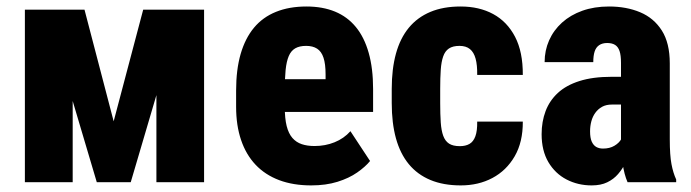

<svg xmlns="http://www.w3.org/2000/svg" viewBox="-20 -558 2117 588"><path d="M328.1 -186.5 418.5 -528.3H536.1L380.4 0H276.4L119.6 -528.3H238.8ZM202.6 -528.3V0H56.2V-528.3ZM459 0V-528.3H605V0Z M933.1 9.8Q877.9 9.8 835 -6.3Q792 -22.5 762.7 -53.5Q733.4 -84.5 718.3 -129.2Q703.1 -173.8 703.1 -231V-280.8Q703.1 -344.7 717 -392.8Q731 -440.9 757.8 -473.1Q784.7 -505.4 825.2 -521.7Q865.7 -538.1 918.5 -538.1Q967.8 -538.1 1005.9 -522.5Q1043.9 -506.8 1069.8 -475.3Q1095.7 -443.8 1109.1 -396.2Q1122.6 -348.6 1122.6 -285.2V-215.3H762.2V-315.4H977.1V-330.1Q977.1 -362.3 970.7 -381.3Q964.4 -400.4 951.2 -408.9Q938 -417.5 917.5 -417.5Q897 -417.5 884 -409.9Q871.1 -402.3 864.3 -386.2Q857.4 -370.1 854.7 -343.8Q852.1 -317.4 852.1 -280.8V-231Q852.1 -195.3 857.9 -172.1Q863.8 -148.9 875.5 -135.5Q887.2 -122.1 904.1 -116.5Q920.9 -110.8 943.4 -110.8Q976.1 -110.8 1004.6 -122.3Q1033.2 -133.8 1053.2 -156.2L1113.3 -64.9Q1099.1 -47.4 1074 -29.8Q1048.8 -12.2 1013.4 -1.2Q978 9.8 933.1 9.8Z M1388.2 -110.4Q1405.8 -110.4 1417.7 -117.2Q1429.7 -124 1435.8 -140.6Q1441.9 -157.2 1441.4 -185.5H1581.1Q1581.5 -123 1556.2 -79.3Q1530.8 -35.6 1488 -12.9Q1445.3 9.8 1391.1 9.8Q1337.9 9.8 1298.1 -6.8Q1258.3 -23.4 1231.9 -55.4Q1205.6 -87.4 1192.6 -134.3Q1179.7 -181.2 1179.7 -242.2V-286.1Q1179.7 -346.7 1192.6 -393.8Q1205.6 -440.9 1231.9 -472.9Q1258.3 -504.9 1297.9 -521.5Q1337.4 -538.1 1390.6 -538.1Q1447.8 -538.1 1490.5 -514.9Q1533.2 -491.7 1557.4 -445.3Q1581.5 -398.9 1581.1 -328.6H1441.4Q1441.9 -358.9 1436.5 -378.4Q1431.2 -397.9 1419.2 -407.7Q1407.2 -417.5 1387.2 -417.5Q1366.7 -417.5 1354.7 -409.4Q1342.8 -401.4 1337.2 -385Q1331.5 -368.7 1329.8 -344Q1328.1 -319.3 1328.1 -286.1V-242.2Q1328.1 -208 1329.8 -183.1Q1331.5 -158.2 1337.4 -142.1Q1343.3 -126 1355.2 -118.2Q1367.2 -110.4 1388.2 -110.4Z M1881.8 -127.4V-365.2Q1881.8 -388.7 1877.4 -401.6Q1873 -414.6 1863.8 -420.4Q1854.5 -426.3 1839.4 -426.3Q1824.7 -426.3 1814.9 -419.7Q1805.2 -413.1 1801 -400.1Q1796.9 -387.2 1796.9 -367.7H1647.9Q1647.9 -403.3 1661.6 -434.3Q1675.3 -465.3 1701.2 -488.8Q1727.1 -512.2 1763.4 -525.1Q1799.8 -538.1 1845.2 -538.1Q1898.4 -538.1 1940.4 -520.5Q1982.4 -502.9 2006.8 -464.6Q2031.2 -426.3 2031.2 -363.8V-130.9Q2031.2 -82.5 2036.4 -55.4Q2041.5 -28.3 2050.8 -8.3V0H1901.9Q1891.6 -23.4 1886.7 -57.6Q1881.8 -91.8 1881.8 -127.4ZM1899.4 -322.8 1899.9 -237.8H1854Q1836.4 -237.8 1824 -231Q1811.5 -224.1 1803.2 -212.6Q1794.9 -201.2 1791 -186.5Q1787.1 -171.9 1787.1 -155.8Q1787.1 -135.7 1792.2 -124.3Q1797.4 -112.8 1806.2 -107.9Q1814.9 -103 1826.7 -103Q1847.2 -103 1861.6 -111.6Q1876 -120.1 1882.8 -132.3Q1889.6 -144.5 1886.7 -153.8L1911.6 -95.2Q1904.3 -77.1 1895.3 -58.8Q1886.2 -40.5 1872.8 -24.9Q1859.4 -9.3 1839.8 0.2Q1820.3 9.8 1792 9.8Q1750 9.8 1715.1 -8.3Q1680.2 -26.4 1659.4 -61.5Q1638.7 -96.7 1638.7 -147Q1638.7 -185.5 1650.9 -217.8Q1663.1 -250 1688.5 -273.4Q1713.9 -296.9 1754.6 -309.8Q1795.4 -322.8 1852.5 -322.8Z"/></svg>

Font: Roboto Condensed ExtraBold
Style: Regular
Weight: 800
Designer: Christian Robertson
Foundry: Google
Version: Version 3.008; 2023